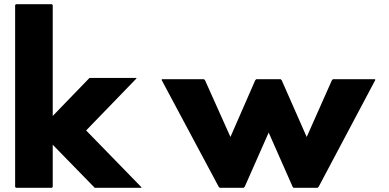

<svg xmlns="http://www.w3.org/2000/svg" viewBox="-20 -887 1851 914"><path d="M628 -516H406L231 -335V-863L227 -867H56L52 -863V3L56 7H227L231 3V-198L431 7H652L654 5L390 -266L630 -514Z M1145 2 1259 -256 1373 2 1377 7H1492L1497 2L1767 -507L1764 -510H1565L1560 -505L1440 -235L1321 -505L1316 -510H1200L1195 -505L1077 -235L956 -505L951 -510H752L749 -507L1021 2L1026 7H1140Z"/></svg>

Font: Hussar Woodtype
Style: Bd
Weight: 900
Foundry: Cannot Into Space Fonts
Version: Version 1.07